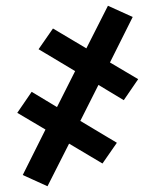

<svg xmlns="http://www.w3.org/2000/svg" viewBox="-20 -486 540 667"><path d="M145 161 59 122 138 -36 40 -94 90 -167 178 -114 241 -239 114 -315 164 -387 280 -318 355 -466 441 -427 362 -269 460 -211 410 -138 322 -191 259 -66 386 10 336 82 220 13Z"/></svg>

Font: Iosevka Curly Slab Semibold
Style: Regular
Weight: 600
Monospace: yes
Designer: Belleve Invis
Foundry: Belleve Invis
Version: Version 22.1.2; ttfautohint (v1.8.4)